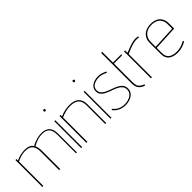

<svg xmlns="http://www.w3.org/2000/svg" viewBox="121 -1610 2526 2526"><g transform="rotate(-45 1383.5 -347.5)"><path d="M664 -345V0H681V-344Q681 -403 665 -437Q649 -471 622.5 -487.5Q596 -504 564 -508Q532 -512 500 -509Q476 -507 447 -499.5Q418 -492 390.5 -481Q363 -470 343 -456Q326 -483 300.5 -495Q275 -507 245.5 -509.5Q216 -512 187 -509Q162 -507 138 -501.5Q114 -496 93.5 -488Q73 -480 57 -472V-500H38V0H57V-453Q76 -462 95.5 -470.5Q115 -479 138.5 -485Q162 -491 192 -494Q232 -497 262 -490Q292 -483 311.5 -465Q331 -447 341 -417.5Q351 -388 351 -345V0H371V-344Q371 -376 365.5 -400Q360 -424 352 -442Q372 -454 396.5 -465Q421 -476 448.5 -484Q476 -492 504 -494Q545 -497 575 -490.5Q605 -484 624.5 -466Q644 -448 654 -418Q664 -388 664 -345Z M761 0H779V-501H761ZM771 -710Q764 -710 759 -705.5Q754 -701 754 -693Q754 -686 759 -681Q764 -676 771 -676Q779 -676 783.5 -681Q788 -686 788 -693Q788 -701 783.5 -705.5Q779 -710 771 -710Z M1209 -346V0H1227V-345Q1227 -392 1214.5 -423.5Q1202 -455 1180.5 -473Q1159 -491 1133 -499.5Q1107 -508 1078.5 -510Q1050 -512 1024 -510Q1001 -509 975 -504Q949 -499 924 -491Q899 -483 877 -473V-501H858V0H877V-454Q896 -463 921.5 -471.5Q947 -480 975.5 -486.5Q1004 -493 1033 -494Q1074 -496 1106 -489.5Q1138 -483 1161.5 -465.5Q1185 -448 1197 -418.5Q1209 -389 1209 -346Z M1307 0H1325V-501H1307ZM1317 -710Q1310 -710 1305 -705.5Q1300 -701 1300 -693Q1300 -686 1305 -681Q1310 -676 1317 -676Q1325 -676 1329.5 -681Q1334 -686 1334 -693Q1334 -701 1329.5 -705.5Q1325 -710 1317 -710Z M1699 -461 1709 -476Q1709 -477 1692.5 -485.5Q1676 -494 1648 -503Q1620 -512 1583 -512Q1555 -512 1527 -505Q1499 -498 1475.5 -483.5Q1452 -469 1438 -446.5Q1424 -424 1424 -392Q1424 -357 1441 -333.5Q1458 -310 1485.5 -294Q1513 -278 1546 -265.5Q1579 -253 1612 -241Q1645 -229 1672.5 -213Q1700 -197 1717 -174Q1734 -151 1734 -116Q1734 -87 1720 -65.5Q1706 -44 1683.5 -30Q1661 -16 1633 -9Q1605 -2 1576 -2Q1542 -2 1512.5 -10Q1483 -18 1458 -35.5Q1433 -53 1412 -81L1399 -68Q1434 -24 1478 -4.5Q1522 15 1577 15Q1608 15 1639 7Q1670 -1 1695.5 -17Q1721 -33 1736.5 -58.5Q1752 -84 1752 -119Q1752 -156 1735 -181Q1718 -206 1690.5 -223Q1663 -240 1630 -252.5Q1597 -265 1564 -277Q1531 -289 1503.5 -304Q1476 -319 1459 -340.5Q1442 -362 1442 -394Q1442 -421 1454.5 -440.5Q1467 -460 1488 -471.5Q1509 -483 1533.5 -488.5Q1558 -494 1582 -494Q1605 -494 1626.5 -489.5Q1648 -485 1666.5 -477.5Q1685 -470 1699 -461Z M1852 -132V-482H2000L2009 -500H1852V-700H1832V-132Q1832 -74 1857 -39Q1882 -4 1937 13L1944 -4Q1911 -16 1890.5 -31.5Q1870 -47 1861 -71.5Q1852 -96 1852 -132Z M2330 -492 2331 -508Q2321 -511 2309.5 -513Q2298 -515 2286 -515Q2243 -515 2191.5 -498Q2140 -481 2078 -455V-501H2059V0H2078V-433Q2115 -450 2145 -462Q2175 -474 2199.5 -481.5Q2224 -489 2244.5 -492.5Q2265 -496 2284 -496Q2295 -496 2307.5 -495Q2320 -494 2330 -492Z M2396 -133V-230L2738 -247V-342Q2738 -398 2716 -435.5Q2694 -473 2654.5 -491.5Q2615 -510 2562 -510Q2509 -510 2467 -490.5Q2425 -471 2401 -433Q2377 -395 2377 -339V-134Q2377 -93 2390.5 -65Q2404 -37 2428 -20Q2452 -3 2484 4.5Q2516 12 2552 12Q2594 12 2634.5 -0.5Q2675 -13 2712 -35L2704 -52Q2661 -28 2626 -17.5Q2591 -7 2550 -7Q2518 -7 2490 -13.5Q2462 -20 2441 -34Q2420 -48 2408 -72.5Q2396 -97 2396 -133ZM2718 -343V-265L2396 -249V-333Q2396 -384 2416 -419.5Q2436 -455 2473.5 -474Q2511 -493 2561 -493Q2609 -493 2644 -476.5Q2679 -460 2698.5 -427Q2718 -394 2718 -343Z"/></g></svg>

Font: Advent Pro Thin
Style: Regular
Weight: 250
Version: Version 3.000